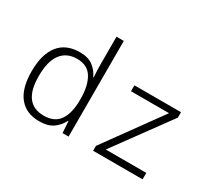

<svg xmlns="http://www.w3.org/2000/svg" viewBox="-139 -1036 1479 1321"><g transform="rotate(30 600.0 -375.0)"><path d="M278 10Q175 10 119 -59Q63 -128 63 -263Q63 -398 120 -470Q177 -542 287 -542Q354 -542 393 -511.5Q432 -481 450 -439H454Q450 -490 450 -545V-760H508V0H460L454 -93H451Q429 -48 388.5 -19Q348 10 278 10ZM287 -39Q373 -39 411.5 -96.5Q450 -154 450 -255V-267Q450 -370 413 -431.5Q376 -493 292 -493Q211 -493 166.5 -435Q122 -377 122 -258Q122 -39 287 -39ZM703 0V-39L1026 -485H724V-532H1094V-489L774 -51H1096V0Z"/></g></svg>

Font: Noto Sans Mono Light
Style: Regular
Weight: 300
Designer: Monotype Design Team
Foundry: Monotype Imaging Inc.
Version: Version 2.014; ttfautohint (v1.8.4.7-5d5b)